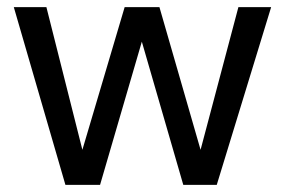

<svg xmlns="http://www.w3.org/2000/svg" viewBox="-20 -520 801 540"><path d="M18.8 -500 164 0H261.4L378.9 -402.8L495.5 0H589.6L742.6 -500H650.5L544.1 -98.7L428.4 -500H330.6L211.7 -98.7L110.5 -500Z"/></svg>

Font: Overused Grotesk Light
Style: Regular
Weight: 300
Designer: RandomMaerks
Version: Version 0.005